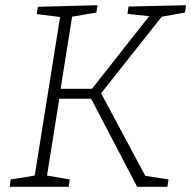

<svg xmlns="http://www.w3.org/2000/svg" viewBox="-20 -715 732 735"><path d="M247 -28 243 0H17L21 -28L113 -43L210 -650L121 -661L125 -689L353 -695L349 -667L256 -651L212 -375H332L551 -653L468 -662L472 -690L692 -695L688 -667L599 -651L367 -358L536 -42L625 -28L621 0H505L329 -337H207L160 -43Z"/></svg>

Font: Bitter Light
Style: Italic
Weight: 300
Italic angle: -9°
Designer: Sol Matas, and Bitter project Authors
Foundry: Sol Matas
Version: Version 2.001